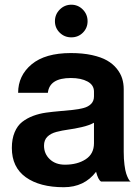

<svg xmlns="http://www.w3.org/2000/svg" viewBox="-20 -763 585 807"><path d="M375 -377.9Q375 -405.8 347.9 -420.4Q320.8 -435.1 277.8 -435.1Q188 -435.1 181.2 -373H56.2Q56.2 -445.3 113 -492.7Q169.9 -540 277.8 -540Q327.6 -540 366.5 -531.5Q405.3 -522.9 429.9 -508.8Q454.6 -494.6 470.7 -474.6Q486.8 -454.6 493.4 -433.3Q500 -412.1 500 -388.2V-125Q500 -94.2 503.2 -70.1Q506.3 -45.9 510.5 -33.4Q514.6 -21 519 -12.7Q523.4 -4.4 526.4 -2L529.8 0H404.8Q392.6 -6.8 383.8 -41Q334.5 23.9 248 23.9Q147 23.9 88.4 -18.1Q29.8 -60.1 29.8 -141.1Q29.8 -179.2 41.5 -207Q53.2 -234.9 73.2 -250.5Q93.3 -266.1 119.1 -275.9Q145 -285.6 173.8 -289.6Q202.6 -293.5 231.2 -295.9Q259.8 -298.3 285.6 -301Q311.5 -303.7 331.5 -309.1Q351.6 -314.5 363.3 -326.7Q375 -338.9 375 -357.9ZM375 -161.1V-247.1Q354.5 -235.8 323.7 -228.8Q293 -221.7 267.1 -218.3Q241.2 -214.8 217 -208.5Q192.9 -202.1 179 -188.2Q165 -174.3 165 -150.9Q165 -116.7 189.2 -93.8Q213.4 -70.8 252.9 -70.8Q305.2 -70.8 340.1 -93.5Q375 -116.2 375 -161.1ZM210.9 -673.8Q210.9 -702.6 231.2 -722.9Q251.5 -743.2 279.8 -743.2Q308.1 -743.2 328.1 -722.9Q348.1 -702.6 348.1 -673.8Q348.1 -645.5 328.4 -625.7Q308.6 -606 279.8 -606Q251 -606 231 -625.7Q210.9 -645.5 210.9 -673.8Z"/></svg>

Font: Miedinger*
Style: Bold
Weight: 700
Version: Version 001.000